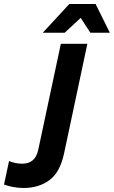

<svg xmlns="http://www.w3.org/2000/svg" viewBox="-205 -748 567 956"><path d="M-87 188Q-115 188 -140.5 183Q-166 178 -185 171L-160 54Q-145 60 -129 63.5Q-113 67 -94 67Q-62 67 -42.5 50.5Q-23 34 -15 0L98 -530H230L114 16Q94 110 41 149Q-12 188 -87 188ZM8 -585 140 -728H236L226 -686L117 -585ZM245 -585 179 -686 175 -728H271L342 -585Z"/></svg>

Font: Radio Canada Big SemiBold
Style: Italic
Weight: 600
Italic angle: -12°
Designer: Étienne Aubert Bonn
Foundry: Coppers and Brasses
Version: Version 1.001